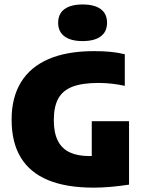

<svg xmlns="http://www.w3.org/2000/svg" viewBox="-20 -832 640 860"><path d="M399.5 8.5Q277 8.5 195.5 -25.2Q114 -59 73 -126.5Q32 -194 32 -296.5Q32 -394.5 73.5 -463Q115 -531.5 197.2 -567.2Q279.5 -603 401.5 -603Q440.5 -603 475 -599.8Q509.5 -596.5 539 -589V-447.5Q512 -453.5 482.2 -457Q452.5 -460.5 421 -460.5Q349 -460.5 305 -443.8Q261 -427 241 -390.5Q221 -354 221 -294Q221 -237.5 239 -201.8Q257 -166 292.5 -149.5Q328 -133 380 -133Q399 -133 420 -134.5Q441 -136 457 -138L391 -86.5V-289H558V-5Q519 1 477.8 4.8Q436.5 8.5 399.5 8.5ZM350 -648Q297.5 -648 269 -669Q240.5 -690 240.5 -730Q240.5 -770.5 269 -791.2Q297.5 -812 350 -812Q403 -812 431.2 -791.2Q459.5 -770.5 459.5 -730Q459.5 -690 431.2 -669Q403 -648 350 -648Z"/></svg>

Font: Encode Sans SC SemiCondensed ExtraBold
Style: Regular
Weight: 800
Width: 4
Designer: Multiple Designers
Foundry: Impallari Type
Version: Version 3.002